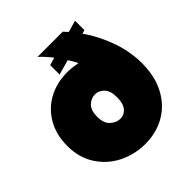

<svg xmlns="http://www.w3.org/2000/svg" viewBox="-198 -886 1039 1039"><g transform="rotate(-45 321.5 -367.0)"><path d="M508 -657Q561 -581 592 -492.5Q623 -404 623 -317Q623 -215 583.5 -142Q544 -69 477 -31.5Q410 6 328 6Q245 6 174.5 -29.5Q104 -65 62 -131Q20 -197 20 -284Q20 -371 57 -435Q94 -499 158 -533.5Q222 -568 301 -568Q334 -568 380 -560Q370 -581 350 -612L264 -588V-660L308 -673Q276 -714 247 -740H440L462 -716L529 -735V-663ZM328 -186Q357 -186 377 -209Q397 -232 397 -282Q397 -331 374.5 -354Q352 -377 324 -377Q293 -377 269.5 -354Q246 -331 246 -282Q246 -233 272 -209.5Q298 -186 328 -186Z"/></g></svg>

Font: Fz Poppins Black
Style: Regular
Weight: 900
Designer: Ninad Kale (Devanagari), Jonny Pinhorn (Latin)
Foundry: Indian Type Foundry
Version: Vit hóa bi Vntype.Com & FontZin.Com